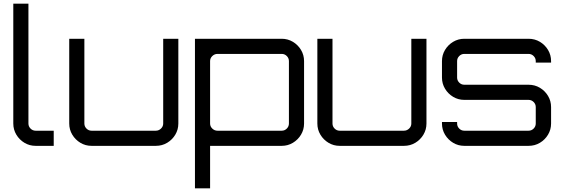

<svg xmlns="http://www.w3.org/2000/svg" viewBox="-20 -790 3052 1040"><path d="M173 0Q140 0 112.5 -16.5Q85 -33 68.5 -60.5Q52 -88 52 -121V-770H134V-121Q134 -105 145.5 -93.5Q157 -82 173 -82H271V0H173Z M476 0Q443 0 415.5 -16.5Q388 -33 371.5 -60.5Q355 -88 355 -121V-580H437V-121Q437 -105 448.5 -93.5Q460 -82 476 -82H824Q840 -82 852 -93.5Q864 -105 864 -121V-580H946V-121Q946 -88 929.5 -60.5Q913 -33 885.5 -16.5Q858 0 824 0H476Z M1036 230V-580H1506Q1539 -580 1566.5 -563.5Q1594 -547 1610.5 -519.5Q1627 -492 1627 -459V-121Q1627 -88 1610.5 -60.5Q1594 -33 1566.5 -16.5Q1539 0 1506 0H1118V230ZM1158 -82H1506Q1522 -82 1533.5 -93.5Q1545 -105 1545 -121V-459Q1545 -475 1533.5 -486.5Q1522 -498 1506 -498H1158Q1142 -498 1130 -486.5Q1118 -475 1118 -459V-121Q1118 -105 1130 -93.5Q1142 -82 1158 -82Z M1820 0Q1787 0 1759.5 -16.5Q1732 -33 1715.5 -60.5Q1699 -88 1699 -121V-580H1781V-121Q1781 -105 1792.5 -93.5Q1804 -82 1820 -82H2168Q2184 -82 2196 -93.5Q2208 -105 2208 -121V-580H2290V-121Q2290 -88 2273.5 -60.5Q2257 -33 2229.5 -16.5Q2202 0 2168 0H1820Z M2495 0Q2462 0 2434.5 -16.5Q2407 -33 2390.5 -60.5Q2374 -88 2374 -121V-129H2456V-121Q2456 -105 2467.5 -93.5Q2479 -82 2495 -82H2843Q2859 -82 2870.5 -93.5Q2882 -105 2882 -121V-210Q2882 -226 2870.5 -237.5Q2859 -249 2843 -249H2495Q2462 -249 2434.5 -265.5Q2407 -282 2390.5 -309.5Q2374 -337 2374 -370V-459Q2374 -492 2390.5 -519.5Q2407 -547 2434.5 -563.5Q2462 -580 2495 -580H2843Q2877 -580 2904.5 -563.5Q2932 -547 2948.5 -519.5Q2965 -492 2965 -459V-451H2882V-459Q2882 -475 2870.5 -486.5Q2859 -498 2843 -498H2495Q2479 -498 2467.5 -486.5Q2456 -475 2456 -459V-370Q2456 -354 2467.5 -342.5Q2479 -331 2495 -331H2843Q2877 -331 2904.5 -314.5Q2932 -298 2948.5 -270.5Q2965 -243 2965 -210V-121Q2965 -88 2948.5 -60.5Q2932 -33 2904.5 -16.5Q2877 0 2843 0H2495Z"/></svg>

Font: Orbitron
Style: Regular
Weight: 400
Designer: Matt McInerney
Foundry: The League of Moveable Type
Version: Version 2.001